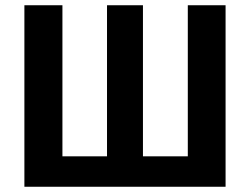

<svg xmlns="http://www.w3.org/2000/svg" viewBox="-20 -712 953 732"><path d="M840 -692V0H73V-692H218V-116H388V-692H525V-116H696V-692Z"/></svg>

Font: Fira Sans SemiBold
Style: Regular
Weight: 600
Designer: bBox Type GmbH & Carrois Corporate GbR & Edenspiekermann AG
Foundry: bBox Type GmbH & Carrois Corporate GbR & Edenspiekermann AG
Version: Version 4.301;PS 004.301;hotconv 1.0.88;makeotf.lib2.5.64775